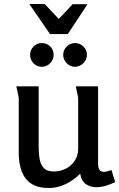

<svg xmlns="http://www.w3.org/2000/svg" viewBox="-20 -930 598 963"><path d="M174 -497V-187Q174 -161 178.5 -133.5Q183 -106 199 -88Q215 -70 249 -70Q282 -70 310 -84Q338 -98 355 -124Q372 -150 372 -184V-440Q372 -441 369 -454Q366 -467 363.5 -481Q361 -495 360 -497H472V-110Q472 -88 479 -78Q486 -68 501 -68Q515 -68 539 -77L558 -17Q537 -6 511.5 1.5Q486 9 462 9Q434 9 411.5 -6Q389 -21 382 -59Q352 -28 311 -7.5Q270 13 225 13Q169 13 136 -9.5Q103 -32 88.5 -71.5Q74 -111 74 -163V-440L62 -497ZM275 -835 344 -909H419L320 -759H231L127 -910H204ZM249 -655Q249 -631 231.5 -613Q214 -595 190 -595Q165 -595 148 -613Q131 -631 131 -655Q131 -679 148 -696.5Q165 -714 189 -714Q215 -714 232 -697Q249 -680 249 -655ZM416 -655Q416 -631 398 -613Q380 -595 356 -595Q332 -595 314.5 -613Q297 -631 297 -655Q297 -679 314.5 -696.5Q332 -714 356 -714Q380 -714 398 -697Q416 -680 416 -655Z"/></svg>

Font: Rosario Light SemiBold
Style: Regular
Weight: 600
Version: Version 1.101; ttfautohint (v1.8.1.43-b0c9)